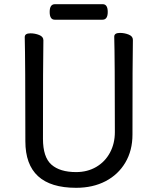

<svg xmlns="http://www.w3.org/2000/svg" viewBox="-20 -872 750 916"><path d="M343 24Q101 24 101 -198Q101 -586 98 -695Q98 -713 125 -713Q147 -713 167 -705Q187 -697 187 -680Q185 -584 185 -210Q185 -122 225.5 -86.5Q266 -51 343 -51Q397 -51 439 -75.5Q481 -100 504.5 -143.5Q528 -187 528 -242Q528 -595 525 -697Q525 -715 552 -715Q574 -715 594 -707Q614 -699 614 -682Q612 -594 612 -230Q612 -154 578 -96.5Q544 -39 483.5 -7.5Q423 24 343 24ZM469 -778H241Q217 -778 217 -815Q217 -852 242 -852H470Q494 -852 494 -815Q494 -778 469 -778Z"/></svg>

Font: LXGW WenKai Lite
Style: Bold
Weight: 700
Designer: LXGW / Fontworks Inc.
Foundry: LXGW / Fontworks Inc.
Version: Version 1.330;April 28, 2024